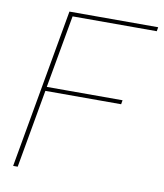

<svg xmlns="http://www.w3.org/2000/svg" viewBox="-80 -765 708 831"><g transform="rotate(10 274.0 -350.0)"><path d="M34 0 158 -700H548L545 -682H175L118 -362H451L448 -344H115L54 0Z"/></g></svg>

Font: DM Sans 20pt Thin
Style: Italic
Weight: 250
Italic angle: -10°
Version: Version 4.004;gftools[0.9.30]